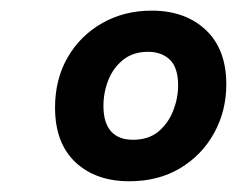

<svg xmlns="http://www.w3.org/2000/svg" viewBox="-20 -761 457 361"><path d="M223.2 -420.2Q159.9 -420.2 121.7 -456.1Q83.5 -492.1 83.5 -558.8Q83.5 -612 107.2 -653.1Q131 -694.2 172.3 -717.6Q213.6 -741 265.1 -741Q328.4 -741 367 -704.6Q405.5 -668.3 405.5 -602.4Q405.5 -552.5 382.6 -510.9Q359.7 -469.3 318.7 -444.7Q277.7 -420.2 223.2 -420.2ZM230 -498.2Q259.4 -498.2 278 -513.8Q296.5 -529.3 305.7 -553Q314.9 -576.6 314.9 -600.3Q314.9 -633.7 299.4 -648.7Q283.9 -663.6 258.4 -663.6Q230.3 -663.6 211.6 -648.6Q192.8 -633.5 183.7 -610.4Q174.5 -587.2 174.5 -562.1Q174.5 -530.1 188.7 -514.1Q203 -498.2 230 -498.2Z"/></svg>

Font: Bitter Thin
Style: Italic
Weight: 100
Italic angle: -9°
Designer: Sol Matas, and Bitter project Authors
Foundry: Sol Matas
Version: Version 2.002